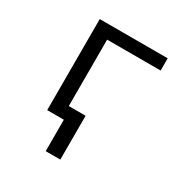

<svg xmlns="http://www.w3.org/2000/svg" viewBox="-167 -665 935 979"><g transform="rotate(30 300.0 -175.5)"><path d="M238 185V0H198L215 -73H324V185ZM140 0V-536H540V-464H225V0Z"/></g></svg>

Font: Noto Sans Mono
Style: Regular
Weight: 400
Designer: Monotype Design Team
Foundry: Monotype Imaging Inc.
Version: Version 2.014